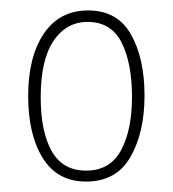

<svg xmlns="http://www.w3.org/2000/svg" viewBox="-20 -744 331 368"><path d="M257 -561Q257 -490 230 -443Q203 -396 145 -396Q90 -396 62 -441Q34 -486 34 -560Q34 -635 64 -679.5Q94 -724 149 -724Q205 -724 231 -678Q257 -632 257 -561ZM58 -558Q58 -492 79 -454.5Q100 -417 145 -417Q191 -417 212 -456Q233 -495 233 -558Q233 -623 213 -662.5Q193 -702 148 -702Q107 -702 82.5 -665.5Q58 -629 58 -558Z"/></svg>

Font: Noto Sans Lao Looped ExtraCondensed Thin
Style: Regular
Weight: 100
Width: 2
Designer: Mark Frömberg, Ben Mitchell
Foundry: The Fontpad Ltd
Version: Version 1.002; ttfautohint (v1.8.4.7-5d5b)